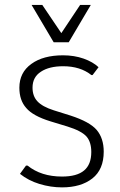

<svg xmlns="http://www.w3.org/2000/svg" viewBox="-20 -769 500 798"><path d="M359.4 -137.2Q359.4 -85.4 329.6 -60.5Q299.8 -35.2 237.8 -35.2Q151.4 -35.2 94.7 -80.6H87.9L63 -46.4Q97.7 -18.6 144 -4.4Q190.9 9.8 237.8 9.8Q316.4 9.8 363.8 -27.3Q411.1 -64.5 411.1 -138.7Q411.1 -194.3 381.8 -229Q353 -262.7 273.4 -288.6L203.6 -310.5Q155.8 -325.7 135.3 -348.1Q115.2 -369.6 115.2 -404.8Q115.2 -448.7 150.4 -471.2Q184.6 -493.7 242.7 -493.7Q313.5 -493.7 359.9 -457H364.7L389.6 -489.7Q366.2 -511.7 327.6 -525.4Q288.6 -539.1 242.2 -539.1Q159.2 -539.1 110.4 -503.4Q60.5 -467.8 60.5 -404.3Q60.5 -352.1 88.9 -320.3Q116.7 -287.1 189.9 -264.6L260.3 -243.2Q318.4 -225.1 339.4 -201.7Q359.4 -178.7 359.4 -137.2ZM111.3 -748.5 203.1 -593.3H265.6L357.4 -748.5H313L234.9 -631.3L155.8 -748.5Z"/></svg>

Font: My Font
Style: ExtraLight
Weight: 500
Designer: Vernon Adams
Foundry: newtypography
Version: Version 0.001